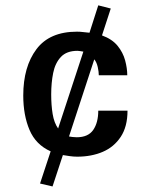

<svg xmlns="http://www.w3.org/2000/svg" viewBox="-20 -545 610 705"><path d="M448.2 -138.7Q448.2 -80.1 423.3 -42.5Q398.4 -4.9 356.9 12.7Q315.4 30.3 263.7 30.3Q250 30.3 236.3 28.3Q222.7 26.4 210.9 24.4L172.9 139.6L127 128.9L166 10.7Q111.3 -13.7 88.4 -67.9Q65.4 -122.1 65.4 -194.3Q65.4 -299.8 113.8 -364.3Q162.1 -428.7 262.7 -428.7Q274.4 -428.7 285.6 -427.2Q296.9 -425.8 308.6 -424.8L340.8 -525.4L386.7 -513.7L354.5 -415Q391.6 -401.4 411.6 -377Q431.6 -352.5 439.5 -323.2Q447.3 -293.9 447.3 -268.6H342.8Q342.8 -281.2 338.9 -298.8Q335 -316.4 326.2 -327.1L233.4 -43.9Q238.3 -43 246.1 -42Q253.9 -41 261.7 -41Q303.7 -41 322.3 -67.9Q340.8 -94.7 340.8 -138.7ZM286.1 -355.5Q279.3 -356.4 273.9 -357.4Q268.6 -358.4 264.6 -358.4Q224.6 -358.4 203.6 -335.9Q182.6 -313.5 175.3 -277.3Q168 -241.2 168 -198.2Q168 -159.2 173.3 -126.5Q178.7 -93.8 193.4 -73.2Z"/></svg>

Font: Namkio Khamti
Style: Bold
Weight: 700
Designer: Debbi Hosken
Foundry: SIL International
Version: Version 3.917